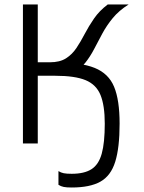

<svg xmlns="http://www.w3.org/2000/svg" viewBox="-20 -638 640 854"><path d="M104 -301V-361H202Q246 -361 273.5 -378.5Q301 -396 320 -424.5Q339 -453 357 -487.5Q375 -522 398.5 -556Q422 -590 459 -618H552Q509 -591 481.5 -557.5Q454 -524 435 -488.5Q416 -453 398.5 -419.5Q381 -386 359.5 -359Q338 -332 306.5 -316.5Q275 -301 226 -301ZM82 0V-618H148V0ZM226 -361Q339 -361 401 -336Q463 -311 487.5 -252Q512 -193 512 -88Q512 19 492.5 81.5Q473 144 426.5 170Q380 196 299 196Q276 196 263.5 193.5Q251 191 240 184V123Q251 130 263.5 132.5Q276 135 299 135Q355 135 387 114.5Q419 94 432.5 45.5Q446 -3 446 -88Q446 -169 427 -215.5Q408 -262 360.5 -281.5Q313 -301 226 -301Z"/></svg>

Font: Victor Mono Light
Style: Regular
Weight: 300
Monospace: yes
Designer: Rune Bjørnerås
Version: Version 1.561;gftools[0.9.30]